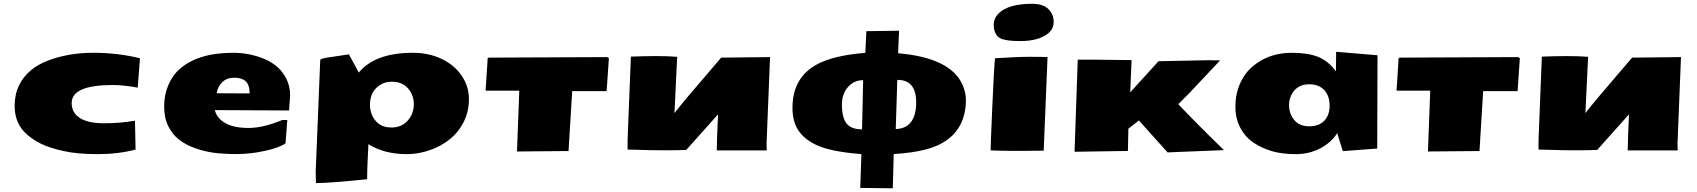

<svg xmlns="http://www.w3.org/2000/svg" viewBox="-20 -804 9049 1024"><path d="M581.1 -350.6Q362.3 -350.6 362.3 -254.4Q362.3 -202.6 406 -174.6Q449.7 -146.5 534.4 -146.5Q619.1 -146.5 699.7 -160.2L703.1 -6.3Q610.4 18.1 501 18.1Q391.6 18.1 317.4 1.2Q243.2 -15.6 201.2 -36.1Q159.2 -56.6 127 -84Q57.6 -142.6 58.1 -240.2Q58.1 -300.8 82 -349.6Q126 -439 235.4 -480.7Q344.7 -522.5 476.6 -522.5Q608.4 -522.5 726.6 -493.2L714.4 -336.4Q639.6 -350.6 581.1 -350.6Z M1311.5 -305.7Q1311 -351.6 1290.3 -370.6Q1269.5 -389.6 1229.7 -389.6Q1189.9 -389.6 1165.5 -366Q1141.1 -342.3 1135.3 -306.6ZM936 -434.1Q1035.2 -522.5 1223.1 -522.5Q1312.5 -522.5 1393.1 -488.3Q1473.6 -453.1 1507.8 -382.8Q1527.3 -343.3 1527.3 -295.4L1521.5 -214.8L1125.5 -216.8Q1137.2 -172.4 1182.4 -147Q1227.5 -121.6 1305.7 -121.6Q1383.8 -121.6 1485.8 -164.1H1512.2L1502.9 -40Q1472.7 -17.1 1395 0.2Q1317.4 17.6 1244.4 17.6Q1171.4 17.6 1120.6 10.7Q1069.8 3.9 1020 -13.9Q970.2 -31.7 934.8 -59.3Q899.4 -86.9 877.4 -131.1Q855.5 -175.3 855.5 -237.1Q855.5 -298.8 877.9 -350.6Q900.4 -402.3 936 -434.1Z M2069.3 -368.2Q2032.2 -368.2 2004.9 -349.6Q1953.1 -314.5 1953.1 -245.6Q1953.1 -196.3 1982.9 -160.2Q2012.7 -124 2067.6 -124Q2122.6 -124 2154.8 -161.1Q2187 -198.2 2187 -247.8Q2187 -297.4 2156 -332.8Q2125 -368.2 2069.3 -368.2ZM1938 151.9Q1733.9 172.4 1669.9 172.4H1665Q1663.6 115.2 1663.6 113.3L1688 -485.4Q1697.8 -492.7 1727.5 -497.1L1840.8 -514.2L1893.6 -417Q1980.5 -522.5 2182.6 -522.5Q2266.1 -522.5 2334.5 -490.2Q2402.8 -458 2441.9 -400.9Q2481 -343.8 2481 -276.6Q2481 -209.5 2453.4 -154.3Q2425.8 -99.1 2379.6 -61.8Q2333.5 -24.4 2272.7 -3.2Q2211.9 18.1 2150.4 18.1Q2028.3 18.1 1944.8 -35.2V-31.7Q1944.8 -31.2 1941.4 37.1Q1938 105.5 1938 151.9Z M3012.2 1.5 2737.3 3.9 2749.5 -320.3H2569.8L2580.1 -479V-491.7L2585.4 -496.6L3216.3 -499.5L3227.5 -494.6L3215.3 -317.9H3031.7Z M3577.1 -200.7Q3617.7 -254.9 3826.2 -496.6L4086.9 -499.5L4068.4 -40Q4068.4 -12.2 4069.3 -2H3802.7Q3802.7 -46.4 3809.6 -194.3L3640.1 -4.4Q3589.4 -2.4 3522.5 -2.4Q3455.6 -2.4 3367.2 -5.4L3327.1 -6.3V-57.1L3344.7 -502Q3417 -504.9 3480 -504.9Q3543 -504.9 3591.8 -501L3589.4 -457Q3579.6 -243.2 3577.1 -200.7Z M4741.7 200.2 4567.9 198.2 4574.2 18.1Q4430.2 6.3 4357.2 -21Q4284.2 -48.3 4245.4 -98.1Q4206.5 -147.9 4206.5 -229Q4206.5 -406.2 4364.3 -473.6Q4452.6 -511.2 4595.2 -522L4600.6 -637.7L4774.9 -640.1L4770 -520Q5050.3 -496.1 5113.8 -351.1Q5131.3 -311 5131.6 -269.8Q5131.8 -228.5 5121.1 -189Q5084.5 -50.8 4917.5 -6.8Q4849.1 11.2 4746.6 17.6ZM4757.3 -115.7Q4866.2 -119.6 4866.2 -258.8Q4866.2 -377.9 4767.1 -377.9Q4766.1 -377.9 4765.6 -377.9ZM4577.6 -114.3 4583.5 -376.5Q4545.4 -376.5 4519 -355.5Q4470.2 -316.4 4470.2 -246.6Q4470.2 -176.8 4494.9 -145.5Q4519.5 -114.3 4576.2 -114.3Q4576.7 -114.3 4577.6 -114.3Z M5546.4 -0.5Q5337.9 2.4 5263.2 -2Q5263.2 -31.2 5272.5 -239.3Q5281.7 -447.3 5286.6 -493.2Q5405.3 -501 5474.4 -501Q5543.5 -501 5566.9 -499.5ZM5484.4 -783.7Q5543.5 -783.7 5571.5 -755.6Q5599.6 -727.5 5599.6 -688Q5599.6 -648.4 5567.9 -624Q5517.6 -585 5421.4 -585Q5325.2 -585 5302.5 -608.4Q5279.8 -631.8 5279.8 -668.9Q5279.3 -706.1 5306.6 -732.9Q5358.4 -783.7 5484.4 -783.7Z M6207 8.8 6054.2 -161.6 5998 -117.7 5995.6 1 5710.9 5.4 5728 -485.8H5811.5L6015.1 -483.4L6007.8 -311.5L6158.7 -477.5L6428.2 -482.9Q6449.2 -482.9 6487.3 -481.9L6323.2 -307.6L6264.2 -248.5Q6355 -151.9 6507.8 -3.4Z M6660.2 -449.2Q6746.1 -522.5 6869.6 -522.5Q6955.1 -522.5 7009.3 -501Q7063.5 -479.5 7105 -423.8L7106 -527.8L7326.7 -509.3L7325.2 -11.7L7141.6 2L7111.8 -94.2Q7081.1 -44.4 7022 -13.2Q6962.9 18.1 6891.6 18.1Q6820.3 18.1 6767.1 3.2Q6713.9 -11.7 6668.7 -41Q6623.5 -70.3 6596.2 -120.1Q6568.8 -169.9 6568.8 -236.1Q6568.8 -302.2 6593.5 -358.2Q6618.2 -414.1 6660.2 -449.2ZM6883.3 -321.5Q6855 -288.6 6855 -242.9Q6855 -197.3 6882.8 -163.8Q6910.6 -130.4 6962.4 -130.4Q7014.2 -130.4 7042.7 -159.9Q7071.3 -189.5 7071.3 -241.2Q7071.3 -293 7042.5 -323.7Q7013.7 -354.5 6962.6 -354.5Q6911.6 -354.5 6883.3 -321.5Z M7870.6 1.5 7595.7 3.9 7607.9 -320.3H7428.2L7438.5 -479V-491.7L7443.8 -496.6L8074.7 -499.5L8085.9 -494.6L8073.7 -317.9H7890.1Z M8435.5 -200.7Q8476.1 -254.9 8684.6 -496.6L8945.3 -499.5L8926.8 -40Q8926.8 -12.2 8927.7 -2H8661.1Q8661.1 -46.4 8668 -194.3L8498.5 -4.4Q8447.8 -2.4 8380.9 -2.4Q8314 -2.4 8225.6 -5.4L8185.5 -6.3V-57.1L8203.1 -502Q8275.4 -504.9 8338.4 -504.9Q8401.4 -504.9 8450.2 -501L8447.8 -457Q8438 -243.2 8435.5 -200.7Z"/></svg>

Font: Seymour One
Style: Book
Weight: 400
Designer: vernon adams
Foundry: vernon adams
Version: Version 1.000; ttfautohint (v0.93) -l 8 -r 50 -G 200 -x 0 -w